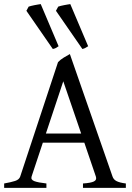

<svg xmlns="http://www.w3.org/2000/svg" viewBox="-20 -903 635 923"><path d="M370.1 -261.2 284.2 -512.2 200.7 -261.2ZM186 -217.3 131.8 -54.2Q127 -39.1 145 -32.2Q163.1 -25.4 203.1 -21V0H0V-21Q33.2 -26.9 52.7 -33.2Q72.3 -39.6 77.1 -54.2L258.8 -604Q270 -616.2 286.6 -626.2Q303.2 -636.2 315.9 -643.1L521 -54.2Q523.4 -47.4 527.8 -42Q532.2 -36.6 539.6 -32.7Q546.9 -28.8 558.1 -25.9Q569.3 -22.9 585 -21V0H378.9V-21Q417 -23.4 431.6 -30.8Q446.3 -38.1 440.9 -54.2L385.3 -217.3ZM106.9 -851.1 117.7 -871.1Q123 -873 130.4 -874.8Q137.7 -876.5 145.8 -878.2Q153.8 -879.9 161.9 -881.1Q169.9 -882.3 175.8 -883.3L261.7 -680.7Q252.9 -674.8 248 -672.1Q243.2 -669.4 233.9 -667.5ZM249 -851.1 259.8 -871.1Q264.6 -873 272.2 -874.8Q279.8 -876.5 287.8 -878.2Q295.9 -879.9 304 -881.1Q312 -882.3 317.9 -883.3L403.8 -680.7Q394 -674.8 389.2 -672.1Q384.3 -669.4 376 -667.5Z"/></svg>

Font: Gentium Unicode
Style: Regular
Weight: 400
Version: Version 1.009